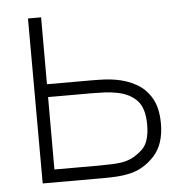

<svg xmlns="http://www.w3.org/2000/svg" viewBox="-44 -583 600 626"><g transform="rotate(-5 256.0 -270.0)"><path d="M71 0 70 -540H113V-321H259Q283 -321 302 -320Q321 -319 338 -316Q374 -310 404.5 -293Q435 -276 453.5 -244Q472 -212 472 -161Q472 -93 436.8 -55Q401.5 -17 355 -7Q334 -2.5 313.2 -1.2Q292.5 0 269 0ZM113 -42H257Q277.5 -42 303.5 -43Q329.5 -44 348 -49Q377.5 -57.5 402.2 -81.2Q427 -105 427 -161Q427 -215 403.8 -240Q380.5 -265 339 -273Q320.5 -277 299 -278Q277.5 -279 257 -279H113Z"/></g></svg>

Font: Manrope ExtraLight
Style: Regular
Weight: 200
Designer: Mikhail Sharanda
Foundry: Mikhail Sharanda
Version: Version 4.505